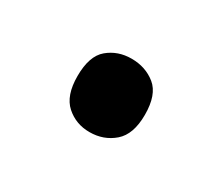

<svg xmlns="http://www.w3.org/2000/svg" viewBox="-43 -556 354 306"><g transform="rotate(30 134.0 -403.5)"><path d="M72 -404Q72 -441 90 -456Q108 -471 133 -471Q159 -471 177.5 -456Q196 -441 196 -404Q196 -368 177.5 -352Q159 -336 133 -336Q108 -336 90 -352Q72 -368 72 -404Z"/></g></svg>

Font: Noto Sans Tamil UI
Style: Regular
Weight: 400
Designer: Jelle Bosma - Monotype Design Team
Foundry: Monotype Imaging Inc.
Version: Version 2.004